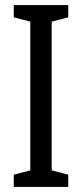

<svg xmlns="http://www.w3.org/2000/svg" viewBox="-20 -734 323 754"><path d="M248 0H34V-48L99 -65V-649L34 -666V-714H248V-666L183 -649V-65L248 -48Z"/></svg>

Font: Noto Sans Khmer ExtraCondensed
Style: Regular
Weight: 400
Width: 2
Designer: Danh Hong and the Monotype Design Team
Foundry: Monotype Imaging Inc.
Version: Version 2.004; ttfautohint (v1.8.4.7-5d5b)